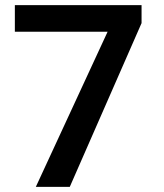

<svg xmlns="http://www.w3.org/2000/svg" viewBox="-20 -731 640 751"><path d="M533.7 -640.6V-710.9H38.1V-606.9H400.9L120.1 0H252.9Z"/></svg>

Font: Roboto Mono SemiBold
Style: Regular
Weight: 600
Monospace: yes
Designer: Google
Version: Version 3.000